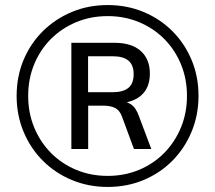

<svg xmlns="http://www.w3.org/2000/svg" viewBox="-20 -734 855 763"><path d="M407.8 8.9Q331.7 8.9 265.5 -18.6Q199.4 -46.2 150.3 -95.3Q101.2 -144.4 73.6 -210.5Q46.1 -276.7 46.1 -352.8Q46.1 -430 73.6 -495.7Q101.2 -561.4 150.3 -610.1Q199.5 -658.8 265.1 -686.3Q330.8 -713.9 408 -713.9Q485.2 -713.9 550.9 -686.3Q616.5 -658.8 665.2 -610.1Q713.8 -561.4 741.4 -495.7Q768.9 -430 768.9 -352.8Q768.9 -276.7 741.3 -210.5Q713.8 -144.4 665.1 -95.3Q616.4 -46.2 550.7 -18.6Q485 8.9 407.8 8.9ZM408 -35Q475.1 -35 532.7 -59.1Q590.2 -83.1 632.8 -126.4Q675.4 -169.8 699.2 -227.6Q723 -285.4 723 -353Q723 -420.6 699.2 -478.4Q675.4 -536.2 632.8 -579.1Q590.2 -621.9 532.7 -645.9Q475.1 -670 408.2 -670Q340.4 -670 282.8 -645.9Q225.2 -621.9 182.4 -579.1Q139.6 -536.2 115.8 -478.4Q92 -420.6 92 -353Q92 -285.4 115.8 -227.6Q139.6 -169.8 182.4 -126.4Q225.2 -83.1 282.9 -59.1Q340.6 -35 408 -35ZM263.6 -142V-563.9H435.5Q503.3 -563.9 539.5 -531.3Q575.6 -498.7 575.6 -441.6Q575.6 -384.1 539.5 -353.6Q503.4 -323.1 437.3 -323.1L449.2 -333.1Q479.6 -333.1 500.4 -319.4Q521.1 -305.8 533.1 -269.7L581.2 -142H512.3L464.3 -271.8Q454.7 -297 436.2 -305.5Q417.8 -314.1 391.9 -314.1H317.1L330.4 -324V-142ZM330 -367.5H426.7Q469.4 -367.5 490.3 -384.8Q511.1 -402.1 511.1 -439.3Q511.1 -475.6 490.4 -493Q469.7 -510.5 426.7 -510.5H330Z"/></svg>

Font: Nunito Sans 12pt ExtraLight
Style: Regular
Weight: 200
Designer: Vernon Adams
Foundry: Vernon Adams
Version: Version 3.101;gftools[0.9.27]